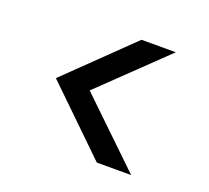

<svg xmlns="http://www.w3.org/2000/svg" viewBox="-87 -624 733 673"><g transform="rotate(20 279.5 -288.0)"><path d="M462 -59H334L98 -288L334 -517H462L224 -288Z"/></g></svg>

Font: DM Sans 11pt Medium
Style: Regular
Weight: 500
Version: Version 4.004;gftools[0.9.30]